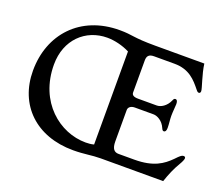

<svg xmlns="http://www.w3.org/2000/svg" viewBox="-127 -970 1372 1175"><g transform="rotate(20 559.0 -382.5)"><path d="M50.8 -363.3C50.8 -140.1 206.5 11.2 447.8 11.2C522.9 11.2 565.4 0 623.5 0H1030.8C1047.4 -49.3 1064.9 -90.8 1089.8 -132.8C1102.1 -153.3 1108.4 -168.5 1108.4 -176.8C1108.4 -183.6 1103.5 -187.5 1096.7 -187.5C1088.9 -186.5 1083 -186 1065.4 -168.9L1047.4 -150.4C1002 -105 945.3 -63 819.8 -63H717.3C689 -63 672.4 -80.1 672.4 -128.9V-333C672.4 -349.6 687.5 -363.8 713.9 -363.8H835.9C859.9 -363.8 897 -345.2 915 -302.2C918.9 -293.5 922.4 -287.6 930.2 -287.6C938.5 -287.6 945.3 -294.9 945.3 -314.9C945.3 -342.3 940.9 -367.2 940.9 -392.1C940.9 -422.9 945.3 -453.1 945.3 -470.7C945.3 -490.7 938.5 -498 930.2 -498C922.4 -498 918.5 -492.2 915 -483.4C896.5 -440.4 860.4 -421.4 835.9 -421.4H714.4C683.6 -421.4 672.4 -431.2 672.4 -447.3V-655.3C672.4 -683.1 683.1 -698.7 717.3 -698.7H850.1C947.8 -698.7 992.2 -645 1031.7 -596.2C1041 -584 1045.4 -582.5 1051.3 -582.5C1057.1 -582.5 1061.5 -587.9 1061.5 -596.7C1061.5 -614.7 1029.3 -697.3 1021.5 -762.2H702.1C553.2 -762.2 553.2 -777.3 465.8 -777.3C210 -777.3 50.8 -600.6 50.8 -363.3ZM158.7 -442.4C158.7 -604 269 -708 410.6 -708C457 -708 512.2 -694.8 557.1 -671.9V-65.9C539.6 -61 521 -59.6 503.4 -59.6C335.4 -59.6 158.7 -197.3 158.7 -442.4Z"/></g></svg>

Font: Stoke
Style: Regular
Weight: 400
Designer: Nicole Fally
Foundry: Nicole Fally
Version: Version 1.002